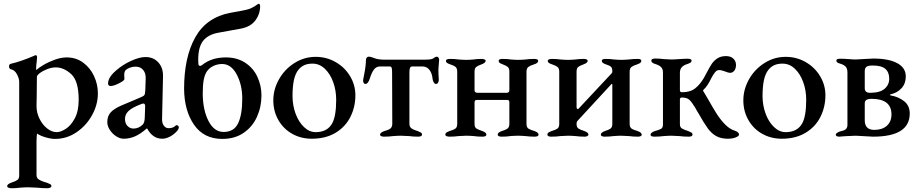

<svg xmlns="http://www.w3.org/2000/svg" viewBox="-20 -723 4881 1020"><path d="M18 266Q18 255 41 247Q63 240 72.5 233Q82 226 82 209V-288Q82 -306 70 -328.5Q58 -351 38 -355Q28 -358 28 -370Q28 -382 37 -384Q93 -397 162 -427Q164 -428 165.5 -429Q167 -430 170 -430Q173 -430 175 -426.5Q177 -423 177 -420L175 -395Q172 -377 172 -360Q172 -352 173 -351Q184 -362 211 -378Q238 -394 271.5 -406Q305 -418 334 -418Q384 -418 421.5 -390.5Q459 -363 479.5 -319Q500 -275 500 -227Q500 -167 469 -111Q438 -55 386 -20Q334 15 272 15Q251 15 222 6.5Q193 -2 178 -13Q176 -13 175 2.5Q174 18 174 27V206Q174 223 186 230.5Q198 238 212 242.5Q226 247 230 248Q241 252 247 255.5Q253 259 253 266Q253 271 246.5 274Q240 277 232 277Q203 277 178 274Q146 272 129 272Q111 272 87 274Q66 277 39 277Q32 277 25 274Q18 271 18 266ZM398 -193Q398 -292 359 -328.5Q320 -365 276 -365Q255 -365 231.5 -356Q208 -347 192 -335Q176 -323 176 -315L175 -213Q174 -189 174 -159Q174 -125 189.5 -93Q205 -61 230 -41Q255 -21 281 -21Q302 -21 329.5 -38.5Q357 -56 377.5 -94.5Q398 -133 398 -193Z M550 -74Q550 -106 568 -126Q586 -146 626 -163L723 -204Q743 -212 747 -218Q751 -224 752 -245L754 -306Q755 -334 740.5 -351.5Q726 -369 700 -369Q686 -369 671.5 -364Q657 -359 648 -351Q640 -343 640 -325L641 -303Q641 -295 612.5 -280.5Q584 -266 567 -266Q561 -266 557.5 -270Q554 -274 554 -279Q554 -312 596 -348Q631 -379 676 -399.5Q721 -420 753 -420Q795 -420 821 -391.5Q847 -363 846 -318L841 -92Q840 -70 850 -56Q860 -42 875 -42Q899 -42 911 -54Q915 -58 918 -58Q923 -58 926.5 -54.5Q930 -51 930 -47Q930 -36 916 -22Q899 -5 879.5 4.5Q860 14 842 14Q791 14 762 -40H759Q726 -11 697 1.5Q668 14 637 14Q617 14 596.5 0.5Q576 -13 563 -33.5Q550 -54 550 -74ZM738 -61Q748 -71 749 -97L751 -154V-159Q751 -173 742 -173Q736 -173 725 -168Q681 -151 662.5 -133Q644 -115 644 -92Q644 -67 657.5 -53.5Q671 -40 689 -40Q717 -40 738 -61Z M958 -251Q958 -419 1017.5 -525Q1077 -631 1204 -655L1254 -664Q1295 -671 1313 -679Q1331 -687 1351 -702Q1352 -703 1355 -703Q1358 -703 1360 -699Q1362 -695 1362 -691Q1362 -649 1337 -615Q1312 -581 1260 -571L1139 -549Q1085 -539 1059 -506Q1033 -473 1033 -405L1034 -382Q1036 -373 1043 -373Q1048 -373 1053 -377Q1103 -418 1180 -418Q1240 -418 1283 -389.5Q1326 -361 1347.5 -314.5Q1369 -268 1369 -216Q1369 -155 1345 -102Q1321 -49 1274 -17Q1227 15 1161 15Q1063 15 1011 -60Q959 -135 958 -251ZM1267 -199Q1267 -272 1237.5 -327.5Q1208 -383 1160 -383Q1136 -383 1114.5 -373Q1093 -363 1080 -345Q1067 -326 1062 -297.5Q1057 -269 1057 -224Q1058 -137 1088 -79.5Q1118 -22 1168 -22Q1223 -22 1245 -68Q1267 -114 1267 -199Z M1432 -190Q1432 -248 1462 -301.5Q1492 -355 1544 -388Q1596 -421 1657 -421Q1715 -421 1763.5 -393Q1812 -365 1840 -318Q1868 -271 1868 -217Q1868 -155 1841.5 -102Q1815 -49 1762.5 -17.5Q1710 14 1636 14Q1579 14 1532.5 -12Q1486 -38 1459 -85Q1432 -132 1432 -190ZM1745 -68Q1766 -107 1766 -193Q1766 -243 1750 -287Q1734 -331 1705.5 -358Q1677 -385 1640 -385Q1616 -385 1598 -377.5Q1580 -370 1565 -352Q1548 -330 1541 -295.5Q1534 -261 1534 -213Q1534 -164 1550 -120Q1566 -76 1594.5 -48.5Q1623 -21 1657 -21Q1719 -21 1745 -68Z M1999 -7Q1999 -18 2020 -26Q2043 -32 2053.5 -40Q2064 -48 2064 -66L2063 -339Q2063 -353 2061 -361.5Q2059 -370 2050 -370H1999Q1979 -370 1966.5 -353.5Q1954 -337 1944 -304Q1941 -294 1935 -285.5Q1929 -277 1921 -277Q1915 -277 1912 -282.5Q1909 -288 1909 -296Q1909 -300 1911 -309Q1913 -318 1914 -324Q1924 -374 1924 -403Q1924 -411 1928 -416.5Q1932 -422 1939 -422Q1947 -422 1956.5 -418.5Q1966 -415 1969 -414Q1990 -406 2021 -406H2233Q2271 -406 2280 -412Q2285 -416 2291 -419Q2297 -422 2301 -422Q2305 -422 2309 -417.5Q2313 -413 2313 -405Q2313 -398 2311 -382Q2309 -364 2309 -354Q2309 -331 2311 -301V-298Q2311 -290 2307 -283.5Q2303 -277 2296 -277Q2289 -277 2284 -286Q2279 -295 2278 -304Q2276 -332 2262 -351Q2248 -370 2224 -370H2171Q2161 -370 2158 -361.5Q2155 -353 2155 -339V-65Q2155 -49 2166 -41Q2177 -33 2201 -26Q2211 -22 2216.5 -18.5Q2222 -15 2222 -8Q2222 3 2201 3Q2174 3 2154 0Q2126 -2 2110 -2Q2092 -2 2068 0Q2047 3 2020 3Q2012 3 2005.5 0.5Q1999 -2 1999 -7Z M2346 -8Q2346 -15 2352 -19Q2358 -23 2369 -27Q2390 -33 2399.5 -40Q2409 -47 2409 -65V-342Q2409 -360 2400 -367.5Q2391 -375 2372 -381Q2360 -385 2354.5 -389Q2349 -393 2349 -400Q2349 -410 2371 -410Q2398 -410 2416 -407Q2440 -405 2457 -405Q2474 -405 2496 -407Q2512 -410 2539 -410Q2547 -410 2553.5 -407.5Q2560 -405 2560 -400Q2560 -389 2538 -381Q2518 -374 2509.5 -367Q2501 -360 2501 -342V-243Q2501 -230 2518 -230H2672Q2686 -230 2686 -245V-342Q2686 -360 2678 -367Q2670 -374 2651 -381Q2640 -385 2634.5 -389Q2629 -393 2629 -400Q2629 -410 2650 -410Q2676 -410 2694 -407Q2716 -405 2733 -405Q2749 -405 2773 -407Q2791 -410 2818 -410Q2839 -410 2839 -400Q2839 -387 2817 -381Q2797 -375 2787 -367.5Q2777 -360 2777 -342V-65Q2777 -47 2787 -40Q2797 -33 2819 -27Q2841 -19 2841 -8Q2841 3 2820 3Q2794 3 2773 0Q2749 -2 2732 -2Q2715 -2 2691 0Q2672 3 2645 3Q2624 3 2624 -8Q2624 -19 2646 -27Q2665 -32 2675.5 -39.5Q2686 -47 2686 -65V-179Q2686 -187 2683 -189.5Q2680 -192 2673 -192H2513Q2507 -192 2504 -189Q2501 -186 2501 -178V-65Q2501 -47 2510.5 -40.5Q2520 -34 2542 -27Q2564 -19 2564 -8Q2564 3 2543 3Q2516 3 2498 0Q2474 -2 2457 -2Q2441 -2 2415 0Q2396 3 2368 3Q2360 3 2353 0.5Q2346 -2 2346 -8Z M2888 -8Q2888 -15 2894 -19Q2900 -23 2911 -27Q2932 -33 2941.5 -40Q2951 -47 2951 -65V-342Q2951 -360 2941.5 -367.5Q2932 -375 2913 -381Q2901 -385 2895.5 -389Q2890 -393 2890 -400Q2890 -405 2896.5 -407.5Q2903 -410 2910 -410Q2938 -410 2957 -407Q2981 -405 2998 -405Q3015 -405 3037 -407Q3057 -410 3083 -410Q3090 -410 3096 -407.5Q3102 -405 3102 -400Q3102 -389 3080 -381Q3060 -374 3051.5 -367Q3043 -360 3043 -342V-153Q3043 -147 3047 -144.5Q3051 -142 3054 -146L3227 -331Q3228 -332 3230.5 -335Q3233 -338 3233 -344Q3233 -362 3225.5 -368.5Q3218 -375 3199 -381Q3188 -385 3182.5 -389Q3177 -393 3177 -400Q3177 -410 3196 -410Q3223 -410 3242 -407Q3264 -405 3281 -405Q3297 -405 3321 -407Q3341 -410 3368 -410Q3387 -410 3387 -400Q3387 -393 3381.5 -389Q3376 -385 3365 -381Q3345 -375 3335 -367.5Q3325 -360 3325 -342V-65Q3325 -47 3335 -40Q3345 -33 3367 -27Q3389 -19 3389 -8Q3389 -2 3383 0.5Q3377 3 3370 3Q3342 3 3322 0Q3296 -2 3280 -2Q3263 -2 3239 0Q3218 3 3191 3Q3184 3 3178 0.5Q3172 -2 3172 -8Q3172 -19 3194 -27Q3214 -33 3223.5 -40Q3233 -47 3233 -65V-271Q3233 -281 3228 -276L3049 -82Q3043 -77 3043 -65Q3043 -47 3052.5 -40.5Q3062 -34 3084 -27Q3106 -19 3106 -8Q3106 -3 3100 0Q3094 3 3087 3Q3060 3 3039 0Q3015 -2 2998 -2Q2982 -2 2956 0Q2937 3 2908 3Q2888 3 2888 -8Z M3690 -122Q3682 -134 3675 -148Q3656 -180 3642.5 -192.5Q3629 -205 3602 -205Q3598 -205 3595 -202.5Q3592 -200 3592 -196V-64Q3592 -47 3602.5 -40.5Q3613 -34 3638 -26Q3648 -22 3653.5 -18.5Q3659 -15 3659 -8Q3659 3 3639 3Q3611 3 3590 0Q3564 -2 3547 -2Q3529 -2 3505 0Q3484 3 3457 3Q3436 3 3436 -7Q3436 -18 3457 -26Q3483 -33 3492.5 -39Q3502 -45 3502 -62V-338Q3502 -357 3491.5 -367Q3481 -377 3461 -383Q3440 -389 3440 -401Q3440 -412 3461 -412Q3488 -412 3506 -409Q3530 -407 3546 -407Q3563 -407 3587 -409Q3613 -411 3633 -411Q3654 -411 3654 -401Q3654 -394 3648.5 -390.5Q3643 -387 3632 -383Q3612 -377 3602 -366Q3592 -355 3592 -336V-243Q3592 -233 3604 -233Q3647 -233 3673 -253.5Q3699 -274 3720 -310Q3726 -320 3736 -340Q3751 -369 3762.5 -385.5Q3774 -402 3792 -413.5Q3810 -425 3837 -425Q3862 -425 3876 -411.5Q3890 -398 3890 -378Q3890 -359 3881 -347.5Q3872 -336 3858 -336Q3850 -336 3830 -344Q3809 -351 3804 -351Q3792 -351 3785.5 -346Q3779 -341 3770 -327Q3767 -323 3764.5 -318Q3762 -313 3759 -308Q3737 -263 3718 -247Q3715 -244 3715 -242Q3715 -240 3716 -238.5Q3717 -237 3718 -236L3741 -197Q3767 -151 3787 -119Q3836 -44 3880 -30Q3906 -22 3906 -8Q3906 0 3888.5 7Q3871 14 3847 14Q3810 14 3785 0Q3760 -14 3740.5 -40.5Q3721 -67 3690 -122Z M3929 -190Q3929 -248 3959 -301.5Q3989 -355 4041 -388Q4093 -421 4154 -421Q4212 -421 4260.5 -393Q4309 -365 4337 -318Q4365 -271 4365 -217Q4365 -155 4338.5 -102Q4312 -49 4259.5 -17.5Q4207 14 4133 14Q4076 14 4029.5 -12Q3983 -38 3956 -85Q3929 -132 3929 -190ZM4242 -68Q4263 -107 4263 -193Q4263 -243 4247 -287Q4231 -331 4202.5 -358Q4174 -385 4137 -385Q4113 -385 4095 -377.5Q4077 -370 4062 -352Q4045 -330 4038 -295.5Q4031 -261 4031 -213Q4031 -164 4047 -120Q4063 -76 4091.5 -48.5Q4120 -21 4154 -21Q4216 -21 4242 -68Z M4813 -120Q4813 3 4618 3Q4609 3 4581 1Q4530 -2 4526 -2Q4496 -1 4470 0.5Q4444 2 4438 3Q4431 3 4425.5 0.5Q4420 -2 4420 -7Q4420 -16 4440 -24Q4444 -25 4457 -28.5Q4470 -32 4476 -39.5Q4482 -47 4482 -60V-338Q4482 -359 4472.5 -369Q4463 -379 4443 -385Q4423 -390 4423 -401Q4423 -411 4443 -411Q4466 -411 4490 -409Q4510 -407 4526 -407Q4538 -407 4562 -409Q4607 -412 4619 -412Q4701 -412 4746.5 -387.5Q4792 -363 4792 -317Q4792 -279 4769.5 -254.5Q4747 -230 4712 -222Q4703 -219 4712 -216Q4753 -209 4783 -185.5Q4813 -162 4813 -120ZM4574 -254Q4574 -230 4602 -230Q4654 -230 4679 -251Q4704 -272 4704 -305Q4704 -339 4683.5 -357Q4663 -375 4616 -375Q4592 -375 4583 -368Q4574 -361 4574 -345ZM4716 -115Q4716 -198 4610 -198Q4574 -198 4574 -175V-84Q4574 -33 4625 -33Q4667 -33 4691.5 -55Q4716 -77 4716 -115ZM4440 3H4438Z"/></svg>

Font: EB Garamond Medium
Style: Regular
Weight: 500
Designer: Georg Duffner and Octavio Pardo
Foundry: Georg Duffner
Version: Version 1.000